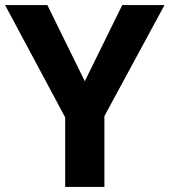

<svg xmlns="http://www.w3.org/2000/svg" viewBox="-20 -734 666 754"><path d="M313 -415 460 -714H626L390 -278V0H236V-273L0 -714H166Z"/></svg>

Font: Noto Sans Cherokee
Style: Bold
Weight: 700
Designer: Monotype Design Team
Foundry: Monotype Imaging Inc.
Version: Version 2.001; ttfautohint (v1.8.4.7-5d5b)